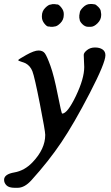

<svg xmlns="http://www.w3.org/2000/svg" viewBox="-34 -687 540 930"><path d="M220.2 -667H232.4Q236.8 -665.5 243.9 -665.5Q251 -665.5 262.9 -650.6Q274.9 -635.7 274.9 -620.1V-614.7Q274.9 -591.3 258.5 -575Q242.2 -558.6 230 -558.6L221.7 -557.1H211.4Q207 -558.6 199.7 -558.6Q192.4 -558.6 180.7 -573.2Q168.9 -587.9 168.9 -605.5V-609.4Q168.9 -632.8 185.1 -648.9Q201.2 -665 211.9 -665Q217.8 -667 220.2 -667ZM402.3 -667.5H412.6Q418.5 -666 424.1 -666Q429.7 -666 442.1 -653.6Q454.6 -641.1 454.6 -629.4L456.1 -619.1V-613.8Q456.1 -591.8 438.7 -574.5Q421.4 -557.1 405.3 -557.1H393.1Q377.9 -557.1 364.7 -570.3Q351.6 -583.5 351.6 -593.8L350.1 -600.6V-612.3L352.5 -626Q352.5 -635.7 368.4 -651.6Q384.3 -667.5 402.3 -667.5ZM267.1 -136.7Q292.5 -136.7 333.3 -221.4Q374 -306.2 374 -362.3Q374 -363.3 373 -385.7L372.6 -396.5Q371.6 -410.6 371.6 -421.1Q371.6 -431.6 387.5 -444.3Q403.3 -457 426 -457Q448.7 -457 462.6 -447.5Q476.6 -438 476.6 -419.4Q476.6 -382.3 400.6 -235.6Q324.7 -88.9 263.2 2.4Q201.7 93.8 118.2 186Q85 222.7 51.3 222.7H38.1Q9.3 222.7 -2.4 210.9Q-14.2 199.2 -14.2 184.1Q-14.2 156.7 35.4 148.2Q85 139.6 123.5 99.1Q185.1 34.7 185.1 -33.7Q185.1 -51.8 159.2 -183.6Q133.3 -315.4 123 -341.6Q112.8 -367.7 90.8 -379.9Q83.5 -383.8 68.8 -388.2Q54.2 -392.6 54.2 -395.8Q54.2 -398.9 93 -420.7Q131.8 -442.4 152.6 -442.4Q173.3 -442.4 183.3 -428.7Q193.4 -415 210.4 -367.9Q227.5 -320.8 245.6 -228.8Q263.7 -136.7 267.1 -136.7Z"/></svg>

Font: Averia Serif Libre
Style: Italic
Weight: 400
Italic angle: -7.90001°
Version: Version 1.002